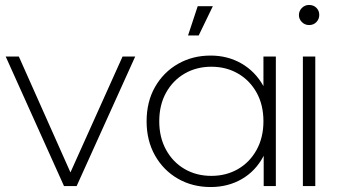

<svg xmlns="http://www.w3.org/2000/svg" viewBox="-20 -750 1396 774"><path d="M238 0 3 -522H56L264 -55L474 -522H525L289 0Z M829 4Q756 4 697.5 -29.5Q639 -63 605 -123Q571 -183 571 -261Q571 -340 605 -399.5Q639 -459 697.5 -492.5Q756 -526 829 -526Q898 -526 953.5 -494Q1009 -462 1042 -403Q1042 -403 1042 -402V-522H1092V0H1043V-123Q1043 -122 1042 -120Q1010 -60 954.5 -28Q899 4 829 4ZM832 -41Q892 -41 939.5 -68.5Q987 -96 1014.5 -146Q1042 -196 1042 -261Q1042 -327 1014.5 -376.5Q987 -426 939.5 -453.5Q892 -481 832 -481Q772 -481 724.5 -453.5Q677 -426 649.5 -376.5Q622 -327 622 -261Q622 -196 649.5 -146Q677 -96 724.5 -68.5Q772 -41 832 -41ZM738 -607 777 -725H838L781 -607Z M1201 0V-522H1251V0ZM1226 -649Q1209 -649 1197 -661Q1185 -673 1185 -689Q1185 -706 1197 -718Q1209 -730 1226 -730Q1244 -730 1255.5 -718.5Q1267 -707 1267 -690Q1267 -673 1255.5 -661Q1244 -649 1226 -649Z"/></svg>

Font: Montserrat Z Light
Style: Regular
Weight: 300
Designer: Julieta Ulanovsky
Foundry: Julieta Ulanovsky
Version: Version 8.000